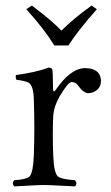

<svg xmlns="http://www.w3.org/2000/svg" viewBox="-20 -663 397 688"><path d="M174.8 -500Q136.2 -562 74.2 -629.9L94.2 -643.1Q165 -589.8 200.2 -553.2Q238.8 -592.8 308.1 -643.1L327.1 -629.9Q259.8 -554.2 225.1 -500ZM101.1 -312Q99.1 -356.4 82.5 -366.7Q69.8 -373.5 39.1 -377Q34.7 -385.3 37.1 -394Q108.9 -403.8 154.8 -420.9Q164.6 -419.9 167 -415Q169.9 -404.8 169.9 -348.1Q169.9 -335 174.3 -335.4Q176.8 -337.4 178.2 -338.9Q231.9 -418 284.2 -418.9Q335.9 -418.9 341.3 -379.9Q341.8 -376 341.8 -373Q341.8 -345.2 314.9 -333Q305.7 -329.1 296.9 -329.1Q279.3 -329.1 259.8 -356.4Q257.8 -359.4 256.8 -359.9Q249.5 -368.7 236.8 -369.1Q223.6 -368.2 193.8 -317.9Q172.9 -281.2 170.9 -249Q167.5 -186 170.9 -103Q173.3 -43.5 187.5 -30.8Q200.2 -20.5 249 -17.1Q258.3 -5.9 249 4.9Q231 4.4 197.8 2.4Q157.2 0 136.2 0Q115.2 0 79.1 2.4Q48.3 4.4 30.8 4.9Q21.5 -6.3 30.8 -17.1Q76.2 -20 86.9 -31.7Q98.6 -46.9 101.1 -103Q105 -202.1 101.1 -308.1Q101.1 -310.5 101.1 -312Z"/></svg>

Font: Linux Libertine Display O
Style: Regular
Weight: 400
Designer: Philipp H. Poll
Foundry: Philipp H. Poll
Version: Version 5.0.9